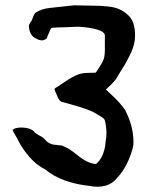

<svg xmlns="http://www.w3.org/2000/svg" viewBox="-20 -688 560 725"><path d="M26 -201C25 -199 26 -198 28 -196C27 -198 27 -199 26 -201ZM28 -196C34 -182 44 -169 51 -153C71 -116 107 -69 148 -50C160 -41 171 -33 181 -27C220 -5 263 8 318 14C364 23 400 12 421 -15C450 -44 471 -89 482 -132C483 -137 484 -143 484 -149C484 -200 470 -237 453 -272C426 -311 390 -339 380 -350C381 -351 381 -352 382 -352C392 -361 405 -373 417 -388C427 -406 440 -425 452 -445C468 -476 490 -509 490 -553C490 -590 482 -617 459 -635C429 -661 401 -663 356 -666L260 -668L168 -658C148 -656 130 -650 114 -640C109 -635 106 -628 103 -619C103 -617 101 -614 100 -611C97 -608 94 -602 89 -593C89 -569 98 -550 117 -542C137 -531 149 -536 157 -544C159 -549 161 -557 164 -561C167 -568 169 -579 176 -583C185 -584 202 -585 224 -585L271 -587C293 -587 376 -580 376 -554V-498C376 -490 375 -482 374 -474C370 -452 349 -426 342 -414C328 -412 319 -414 300 -412C259 -410 214 -369 188 -355C187 -354 187 -353 187 -353H186C185 -350 189 -341 196 -326C200 -314 206 -306 212 -304C256 -291 318 -277 351 -254C360 -248 373 -243 376 -233C380 -217 382 -200 382 -184C382 -173 381 -165 379 -155L378 -145C375 -115 363 -85 343 -69C326 -69 310 -77 298 -84C268 -102 253 -123 215 -138C206 -140 201 -139 192 -141C171 -141 157 -152 147 -164C133 -177 119 -178 107 -193C88 -211 33 -210 28 -196Z"/></svg>

Font: Vapor
Style: Regular
Weight: 400
Foundry: Cannot Into Space Fonts
Version: Version 0.179